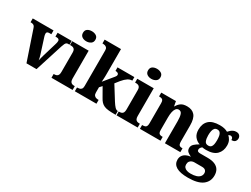

<svg xmlns="http://www.w3.org/2000/svg" viewBox="-75 -1493 3194 2448"><g transform="rotate(30 1522.0 -269.0)"><path d="M76 -434Q70 -453 61.5 -462.5Q53 -472 40 -476Q27 -480 6 -480V-536H312V-480H283Q261 -480 252 -472Q243 -464 243 -449Q243 -438 245.5 -427Q248 -416 251 -406L311 -218Q318 -198 323.5 -179Q329 -160 333 -143Q337 -126 339 -110Q343 -129 349 -152Q355 -175 361 -196L421 -396Q426 -411 428.5 -423.5Q431 -436 431 -449Q431 -462 421.5 -471Q412 -480 389 -480H372V-536H579V-480H557Q545 -480 535.5 -474Q526 -468 518 -452.5Q510 -437 501 -409L371 0H223Z M591 0V-56H602Q621 -56 635 -62.5Q649 -69 656.5 -84.5Q664 -100 664 -128V-413Q664 -440 656 -454Q648 -468 634 -474Q620 -480 603 -480H587V-536H829V-127Q829 -99 837 -83.5Q845 -68 859.5 -62Q874 -56 892 -56H902V0ZM742 -624Q704 -624 678 -642.5Q652 -661 652 -698Q652 -737 678 -754.5Q704 -772 742 -772Q779 -772 806.5 -754.5Q834 -737 834 -698Q834 -661 806.5 -642.5Q779 -624 742 -624Z M935 0V-56H948Q959 -56 973.5 -60Q988 -64 999 -77.5Q1010 -91 1010 -119V-645Q1010 -671 998.5 -683.5Q987 -696 972.5 -700Q958 -704 948 -704H935V-760H1176V-378Q1176 -365 1175.5 -349.5Q1175 -334 1174 -319Q1173 -304 1172.5 -292.5Q1172 -281 1171 -276L1288 -419Q1295 -428 1298.5 -434.5Q1302 -441 1302.5 -446.5Q1303 -452 1303 -455Q1303 -468 1290 -476Q1277 -484 1254 -484V-536H1502V-484Q1486 -484 1470 -479.5Q1454 -475 1438 -464.5Q1422 -454 1405 -438.5Q1388 -423 1370 -401L1321 -339L1445 -140Q1471 -99 1491.5 -77.5Q1512 -56 1532 -56H1535V0H1523Q1467 0 1429 -4Q1391 -8 1365 -19.5Q1339 -31 1319.5 -51.5Q1300 -72 1282 -106L1209 -234L1176 -198V-121Q1176 -93 1187.5 -79Q1199 -65 1213.5 -60.5Q1228 -56 1237 -56H1253V0Z M1549 0V-56H1560Q1579 -56 1593 -62.5Q1607 -69 1614.5 -84.5Q1622 -100 1622 -128V-413Q1622 -440 1614 -454Q1606 -468 1592 -474Q1578 -480 1561 -480H1545V-536H1787V-127Q1787 -99 1795 -83.5Q1803 -68 1817.5 -62Q1832 -56 1850 -56H1860V0ZM1700 -624Q1662 -624 1636 -642.5Q1610 -661 1610 -698Q1610 -737 1636 -754.5Q1662 -772 1700 -772Q1737 -772 1764.5 -754.5Q1792 -737 1792 -698Q1792 -661 1764.5 -642.5Q1737 -624 1700 -624Z M1893 0V-56H1898Q1919 -56 1934 -60.5Q1949 -65 1956.5 -80Q1964 -95 1964 -124V-416Q1964 -444 1957 -457.5Q1950 -471 1936 -475.5Q1922 -480 1902 -480H1898V-536H2114L2127 -467H2131Q2151 -504 2182.5 -527Q2214 -550 2273 -550Q2348 -550 2387 -504.5Q2426 -459 2426 -357V-126Q2426 -96 2432 -81Q2438 -66 2450.5 -61Q2463 -56 2484 -56H2488V0H2261V-325Q2261 -389 2248.5 -424.5Q2236 -460 2201 -460Q2175 -460 2159 -438Q2143 -416 2136.5 -381.5Q2130 -347 2130 -306V-121Q2130 -93 2137 -79Q2144 -65 2158 -60.5Q2172 -56 2192 -56H2196V0Z M2733 234Q2618 234 2561 200Q2504 166 2504 100Q2504 66 2520.5 41Q2537 16 2566.5 1Q2596 -14 2634 -17Q2607 -28 2582.5 -47.5Q2558 -67 2558 -103Q2558 -137 2584 -161.5Q2610 -186 2652 -209Q2606 -224 2575 -262.5Q2544 -301 2544 -365Q2544 -453 2595 -501.5Q2646 -550 2755 -550Q2792 -550 2820 -543.5Q2848 -537 2873 -523Q2887 -539 2902.5 -552Q2918 -565 2936.5 -573.5Q2955 -582 2979 -582Q3011 -582 3027.5 -564Q3044 -546 3044 -522Q3044 -497 3029 -478Q3014 -459 2975 -459Q2975 -483 2964 -493.5Q2953 -504 2942 -504Q2931 -504 2923.5 -500.5Q2916 -497 2909 -494Q2932 -474 2947.5 -444Q2963 -414 2963 -370Q2963 -289 2913 -238.5Q2863 -188 2755 -188Q2745 -188 2727.5 -189.5Q2710 -191 2701 -193Q2691 -188 2680.5 -174Q2670 -160 2670 -143Q2670 -126 2682.5 -119Q2695 -112 2714 -112H2825Q2890 -112 2932 -94Q2974 -76 2994.5 -42Q3015 -8 3015 41Q3015 131 2946 182.5Q2877 234 2733 234ZM2736 172Q2786 172 2819.5 161Q2853 150 2870.5 129Q2888 108 2888 80Q2888 54 2871.5 38.5Q2855 23 2821 23H2705Q2690 23 2672 30Q2654 37 2642 53.5Q2630 70 2630 99Q2630 123 2643.5 139.5Q2657 156 2681.5 164Q2706 172 2736 172ZM2753 -250Q2780 -250 2794 -264.5Q2808 -279 2813 -305Q2818 -331 2818 -365Q2818 -400 2813 -427.5Q2808 -455 2794 -471Q2780 -487 2753 -487Q2727 -487 2713 -470.5Q2699 -454 2693.5 -426.5Q2688 -399 2688 -364Q2688 -315 2701 -282.5Q2714 -250 2753 -250Z"/></g></svg>

Font: Noto Serif Khmer SemiCondensed ExtraBold
Style: Regular
Weight: 800
Width: 4
Designer: Danh Hong and the Monotype Design Team
Foundry: Monotype Imaging Inc.
Version: Version 2.004